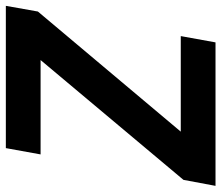

<svg xmlns="http://www.w3.org/2000/svg" viewBox="-94 -670 740 641"><g transform="rotate(-90 275.5 -350.0)"><path d="M-25 0 -5 -107 395 -584H80L101 -700H576L557 -593L156 -116H475L454 0Z"/></g></svg>

Font: DM Sans 36pt ExtraBold
Style: Italic
Weight: 800
Italic angle: -10°
Designer: Colophon Foundry, Jonny Pinhorn
Foundry: Colophon Foundry
Version: Version 4.004;gftools[0.9.30]